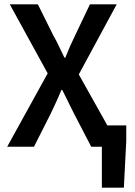

<svg xmlns="http://www.w3.org/2000/svg" viewBox="-20 -674 619 882"><path d="M448 188V0H418V-98H560V-26L549 188ZM13 0 199 -337 25 -654H154L226 -509Q239 -487 250 -463Q261 -439 276 -409H280Q292 -439 302.5 -463Q313 -487 324 -509L393 -654H516L342 -332L528 0H399L319 -154Q306 -180 293.5 -205.5Q281 -231 266 -261H262Q250 -231 238 -205.5Q226 -180 214 -154L136 0Z"/></svg>

Font: Source Sans 3 SemiBold
Style: Regular
Weight: 600
Designer: Paul D. Hunt
Foundry: Adobe
Version: Version 3.046;hotconv 1.0.118;makeotfexe 2.5.65603